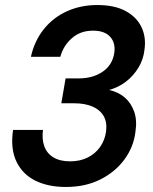

<svg xmlns="http://www.w3.org/2000/svg" viewBox="-20 -732 608 764"><path d="M242 12Q171 12 120 -13.5Q69 -39 45 -90Q21 -141 32 -215H151Q146 -178 156.5 -149.5Q167 -121 193 -105.5Q219 -90 259 -90Q299 -90 329.5 -105.5Q360 -121 378.5 -147.5Q397 -174 402 -208Q407 -246 392 -271Q377 -296 347 -308.5Q317 -321 276 -321H224L241 -420H293Q350 -420 389 -447Q428 -474 435 -523Q440 -562 418 -586Q396 -610 350 -610Q300 -610 266 -580Q232 -550 220 -506H103Q117 -569 154 -615.5Q191 -662 246 -687Q301 -712 367 -712Q436 -712 480 -688Q524 -664 543 -624Q562 -584 555 -535Q551 -496 531 -463Q511 -430 481 -407Q451 -384 414 -374Q451 -366 476.5 -344Q502 -322 514 -287.5Q526 -253 519 -208Q512 -148 475.5 -98Q439 -48 379.5 -18Q320 12 242 12Z"/></svg>

Font: DM Sans 36pt SemiBold
Style: Italic
Weight: 600
Italic angle: -10°
Designer: Colophon Foundry, Jonny Pinhorn
Foundry: Colophon Foundry
Version: Version 4.004;gftools[0.9.30]